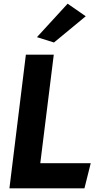

<svg xmlns="http://www.w3.org/2000/svg" viewBox="-20 -1009 523 1039"><path d="M180 -808 272 -779 444 -921 346 -989ZM198 -126 271 -713H120L31 10H437L471 -126Z"/></svg>

Font: Bluebird
Style: SfBdNrwObl
Weight: 700
Designer: Jasper
Foundry: Cannot Into Space Fonts
Version: Version 0.98